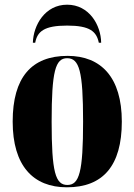

<svg xmlns="http://www.w3.org/2000/svg" viewBox="-20 -788 573 818"><path d="M120 -606H130C139 -654 168 -679 266 -679C363 -679 391 -654 401 -606H411C410 -681 360 -768 266 -768C172 -768 122 -681 120 -606ZM265 10C419 10 499 -82 499 -270C499 -458 411 -550 268 -550C114 -550 34 -458 34 -270C34 -82 121 10 265 10ZM267 0C216 0 200 -55 200 -270C200 -485 216 -540 266 -540C318 -540 334 -485 334 -270C334 -55 318 0 267 0Z"/></svg>

Font: Noto Serif Display ExtraCondensed Black
Style: Regular
Weight: 900
Width: 2
Designer: Monotype Design Team
Foundry: Monotype Imaging Inc.
Version: Version 2.009